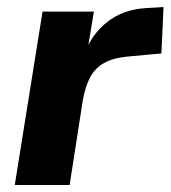

<svg xmlns="http://www.w3.org/2000/svg" viewBox="-20 -526 485 546"><path d="M22 0 101 -493H247L227 -372H220Q240 -428 285 -463.5Q330 -499 395 -503L445 -506L439 -374L341 -365Q301 -361 275.5 -346.5Q250 -332 236.5 -306.5Q223 -281 216 -244L178 0Z"/></svg>

Font: Nunito Sans 11pt ExtraBold
Style: Italic
Weight: 800
Italic angle: -9°
Version: Version 3.101;gftools[0.9.27]